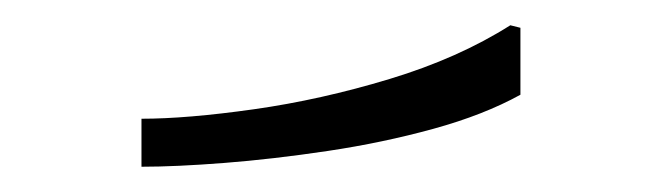

<svg xmlns="http://www.w3.org/2000/svg" viewBox="-20 -880 524 152"><path d="M384 -860 392 -858V-805Q363 -789 323 -778Q283 -767 239.5 -760.5Q196 -754 157.5 -751Q119 -748 92 -748V-786Q128 -786 181 -793.5Q234 -801 288.5 -817.5Q343 -834 384 -860Z"/></svg>

Font: Phudu Light SemiBold
Style: Regular
Weight: 600
Version: Version 1.005;gftools[0.9.23]